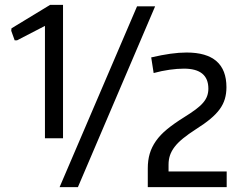

<svg xmlns="http://www.w3.org/2000/svg" viewBox="-20 -766 998 786"><path d="M585 -77Q585 -110 593 -137Q601 -164 618.5 -189Q636 -214 664 -237Q692 -260 732 -285Q761 -303 780.5 -317.5Q800 -332 811.5 -345.5Q823 -359 828 -373Q833 -387 833 -403Q833 -485 733 -485Q706 -485 674 -480.5Q642 -476 609 -467L599 -531Q642 -541 677.5 -546Q713 -551 744 -551Q907 -551 907 -409Q907 -383 900.5 -361Q894 -339 879.5 -319Q865 -299 841 -279Q817 -259 782 -237Q751 -217 729.5 -199.5Q708 -182 695 -165Q682 -148 676 -130.5Q670 -113 670 -92V-64H908V0H585ZM541 -740H615L299 0H224ZM164 -660 50 -601H40L26 -640L27 -650L185 -746H238V-200H164Z"/></svg>

Font: Encode Sans Narrow
Style: Regular
Weight: 400
Designer: Pablo Impallari, Andres Torresi
Foundry: Pablo Impallari, Andres Torresi
Version: Version 1.000; ttfautohint (v1.00) -l 8 -r 50 -G 200 -x 14 -